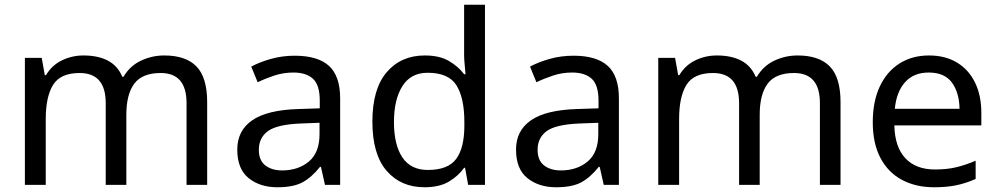

<svg xmlns="http://www.w3.org/2000/svg" viewBox="-20 -780 4211 810"><path d="M673 -546Q764 -546 809 -499.5Q854 -453 854 -349V0H767V-345Q767 -472 658 -472Q580 -472 546.5 -427Q513 -382 513 -296V0H426V-345Q426 -472 316 -472Q235 -472 204 -422Q173 -372 173 -278V0H85V-536H156L169 -463H174Q199 -505 241.5 -525.5Q284 -546 332 -546Q394 -546 435.5 -524Q477 -502 496 -456H501Q528 -502 574.5 -524Q621 -546 673 -546Z M1223 -545Q1321 -545 1368 -502Q1415 -459 1415 -365V0H1351L1334 -76H1330Q1295 -32 1256.5 -11Q1218 10 1150 10Q1077 10 1029 -28.5Q981 -67 981 -149Q981 -229 1044 -272.5Q1107 -316 1238 -320L1329 -323V-355Q1329 -422 1300 -448Q1271 -474 1218 -474Q1176 -474 1138 -461.5Q1100 -449 1067 -433L1040 -499Q1075 -518 1123 -531.5Q1171 -545 1223 -545ZM1249 -259Q1149 -255 1110.5 -227Q1072 -199 1072 -148Q1072 -103 1099.5 -82Q1127 -61 1170 -61Q1238 -61 1283 -98.5Q1328 -136 1328 -214V-262Z M1771 10Q1671 10 1611 -59.5Q1551 -129 1551 -267Q1551 -405 1611.5 -475.5Q1672 -546 1772 -546Q1834 -546 1873.5 -523Q1913 -500 1938 -467H1944Q1943 -480 1940.5 -505.5Q1938 -531 1938 -546V-760H2026V0H1955L1942 -72H1938Q1914 -38 1874 -14Q1834 10 1771 10ZM1785 -63Q1870 -63 1904.5 -109.5Q1939 -156 1939 -250V-266Q1939 -366 1906 -419.5Q1873 -473 1784 -473Q1713 -473 1677.5 -416.5Q1642 -360 1642 -265Q1642 -169 1677.5 -116Q1713 -63 1785 -63Z M2399 -545Q2497 -545 2544 -502Q2591 -459 2591 -365V0H2527L2510 -76H2506Q2471 -32 2432.5 -11Q2394 10 2326 10Q2253 10 2205 -28.5Q2157 -67 2157 -149Q2157 -229 2220 -272.5Q2283 -316 2414 -320L2505 -323V-355Q2505 -422 2476 -448Q2447 -474 2394 -474Q2352 -474 2314 -461.5Q2276 -449 2243 -433L2216 -499Q2251 -518 2299 -531.5Q2347 -545 2399 -545ZM2425 -259Q2325 -255 2286.5 -227Q2248 -199 2248 -148Q2248 -103 2275.5 -82Q2303 -61 2346 -61Q2414 -61 2459 -98.5Q2504 -136 2504 -214V-262Z M3345 -546Q3436 -546 3481 -499.5Q3526 -453 3526 -349V0H3439V-345Q3439 -472 3330 -472Q3252 -472 3218.5 -427Q3185 -382 3185 -296V0H3098V-345Q3098 -472 2988 -472Q2907 -472 2876 -422Q2845 -372 2845 -278V0H2757V-536H2828L2841 -463H2846Q2871 -505 2913.5 -525.5Q2956 -546 3004 -546Q3066 -546 3107.5 -524Q3149 -502 3168 -456H3173Q3200 -502 3246.5 -524Q3293 -546 3345 -546Z M3899 -546Q3968 -546 4017.5 -516Q4067 -486 4093.5 -431.5Q4120 -377 4120 -304V-251H3753Q3755 -160 3799.5 -112.5Q3844 -65 3924 -65Q3975 -65 4014.5 -74.5Q4054 -84 4096 -102V-25Q4055 -7 4015 1.5Q3975 10 3920 10Q3844 10 3785.5 -21Q3727 -52 3694.5 -113.5Q3662 -175 3662 -264Q3662 -352 3691.5 -415Q3721 -478 3774.5 -512Q3828 -546 3899 -546ZM3898 -474Q3835 -474 3798.5 -433.5Q3762 -393 3755 -321H4028Q4027 -389 3996 -431.5Q3965 -474 3898 -474Z"/></svg>

Font: Noto Sans NKo Unjoined
Style: Regular
Weight: 400
Designer: Monotype Design Team
Foundry: Monotype Imaging Inc.
Version: Version 2.004